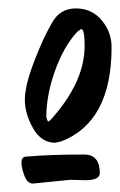

<svg xmlns="http://www.w3.org/2000/svg" viewBox="-20 -714 285 456"><path d="M147 -287 58 -278Q45 -278 38 -296.5Q31 -315 31 -328Q31 -341 41 -342Q98 -347 180 -347Q217 -347 217 -303Q217 -286 183 -286ZM125 -378 111 -375Q78 -375 58.5 -409.5Q39 -444 39 -477Q39 -510 60.5 -566.5Q82 -623 103 -659Q122 -694 160 -694Q198 -694 221.5 -666Q245 -638 245 -602Q245 -424 125 -378ZM173 -645Q172 -645 163 -638Q131 -603 110.5 -545.5Q90 -488 90 -436Q90 -434 94 -425L99 -428Q181 -518 181 -605Q181 -645 173 -645Z"/></svg>

Font: Devonshire
Style: Regular
Weight: 400
Designer: Astigmatic (AOETI)
Foundry: Astigmatic (AOETI)
Version: Version 1.001